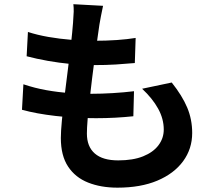

<svg xmlns="http://www.w3.org/2000/svg" viewBox="-20 -829 1040 911"><path d="M469 -801.4Q462.9 -774.4 459.1 -753Q455.2 -731.7 451.7 -712.2Q448.5 -690.7 443 -651.5Q437.5 -612.4 430.6 -562.7Q423.7 -512.9 417.3 -459.4Q410.9 -405.8 405 -354.9Q399.1 -303.9 395.7 -262.1Q392.3 -220.4 392.3 -195.3Q392.3 -133.3 429.8 -100.7Q467.2 -68 540.8 -68Q611.1 -68 659 -87.3Q706.9 -106.5 732 -139.9Q757 -173.2 757 -214.2Q757 -265 730.4 -313.3Q703.8 -361.7 654.3 -407.9L794.8 -437.5Q844.7 -374.8 868.3 -318.6Q891.9 -262.4 891.9 -198.1Q891.9 -122.8 848.8 -64Q805.7 -5.3 726.5 28.1Q647.4 61.4 537.3 61.4Q458.7 61.4 397.9 37.2Q337.2 13.1 303 -38.8Q268.7 -90.6 268.7 -174.3Q268.7 -205.2 273.6 -256.8Q278.5 -308.4 286 -370.7Q293.5 -433 301.9 -497.6Q310.3 -562.3 316.8 -620.4Q323.3 -678.4 326.5 -720.2Q329.3 -755.2 329.7 -773.6Q330.1 -792.1 328.1 -809.1ZM112.5 -677.4Q156.6 -663 209.9 -653.7Q263.2 -644.5 319 -640Q374.8 -635.5 425.3 -635.5Q483.8 -635.5 535 -639.1Q586.1 -642.8 623.6 -649L619.7 -529.9Q574.7 -525.9 529.6 -523Q484.5 -520.1 421.6 -520.1Q371.3 -520.1 316.1 -525.4Q260.9 -530.7 207 -540.2Q153.1 -549.8 106.4 -562.1ZM91 -429.1Q144.9 -411 200.5 -401.1Q256 -391.2 310.4 -387.6Q364.8 -384 415.4 -384Q461.5 -384 514.5 -387.2Q567.6 -390.4 615.8 -396.2L612.7 -277.4Q571.1 -273 527 -270.6Q482.9 -268.2 435.9 -268.2Q336 -268.2 244.1 -278.8Q152.3 -289.3 84.3 -308.2Z"/></svg>

Font: Noto Sans KR Thin
Style: Regular
Weight: 100
Designer: Ryoko NISHIZUKA 西塚涼子 (kana, bopomofo & ideographs); Paul D. Hunt (Latin, Greek & Cyrillic); Sandoll Communications 산돌커뮤니
Foundry: Adobe
Version: Version 2.004-H2;hotconv 1.0.118;makeotfexe 2.5.65603